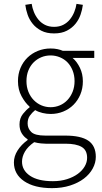

<svg xmlns="http://www.w3.org/2000/svg" viewBox="-20 -743 527 994"><path d="M249 231Q158 231 105 195Q52 159 52 98Q52 66 71 36Q90 6 123 -18V-22Q105 -33 93 -52Q81 -71 81 -99Q81 -131 99 -153.5Q117 -176 133 -187V-191Q110 -211 91.5 -245Q73 -279 73 -323Q73 -360 86 -391Q99 -422 122 -444.5Q145 -467 176 -479.5Q207 -492 242 -492Q262 -492 278 -488.5Q294 -485 305 -480H468V-443H356Q379 -423 394 -391.5Q409 -360 409 -322Q409 -285 396 -254Q383 -223 360.5 -200.5Q338 -178 307.5 -165.5Q277 -153 242 -153Q222 -153 200.5 -158Q179 -163 162 -173Q146 -160 134.5 -144Q123 -128 123 -104Q123 -78 142 -59.5Q161 -41 215 -41H318Q399 -41 437.5 -14.5Q476 12 476 69Q476 100 460 129.5Q444 159 414.5 181.5Q385 204 343 217.5Q301 231 249 231ZM242 -188Q267 -188 289.5 -197.5Q312 -207 329 -225Q346 -243 356 -268Q366 -293 366 -323Q366 -353 356 -378Q346 -403 329.5 -420Q313 -437 290 -446.5Q267 -456 242 -456Q216 -456 193.5 -446.5Q171 -437 154 -420Q137 -403 127 -378.5Q117 -354 117 -323Q117 -293 127 -268Q137 -243 154.5 -225Q172 -207 194.5 -197.5Q217 -188 242 -188ZM254 195Q294 195 327 184.5Q360 174 383 157Q406 140 418.5 118.5Q431 97 431 74Q431 34 402.5 17.5Q374 1 320 1H217Q209 1 192.5 -0.5Q176 -2 157 -7Q124 16 109 42Q94 68 94 94Q94 139 135.5 167Q177 195 254 195ZM260 -570Q221 -570 194 -584Q167 -598 149.5 -619.5Q132 -641 123 -667Q114 -693 111 -718L144 -723Q147 -702 155.5 -681Q164 -660 178 -642.5Q192 -625 212.5 -614.5Q233 -604 260 -604Q287 -604 307.5 -614.5Q328 -625 342 -642.5Q356 -660 364.5 -681Q373 -702 376 -723L409 -718Q406 -693 397 -667Q388 -641 370.5 -619.5Q353 -598 326 -584Q299 -570 260 -570Z"/></svg>

Font: hySource Sans Pro Light
Style: Regular
Weight: 300
Designer: Paul D. Hunt
Foundry: Adobe Systems Incorporated
Version: Version 2.021;PS 2.000;hotconv 1.0.86;makeotf.lib2.5.63406